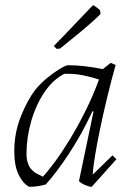

<svg xmlns="http://www.w3.org/2000/svg" viewBox="-20 -710 497 739"><path d="M92 9Q68 -4 51.5 -38Q35 -72 35 -128Q35 -199 60.5 -262.5Q86 -326 117 -366Q138 -391 164 -412Q190 -433 212 -446Q234 -459 242 -459Q272 -459 307 -455Q342 -451 376 -444L406 -468L425 -460Q408 -399 392.5 -335Q377 -271 365 -213Q353 -155 345.5 -109Q338 -63 337 -38L413 -112L428 -97L333 9Q323 9 307 2Q291 -5 284 -13L340 -281L336 -282Q294 -192 245.5 -118.5Q197 -45 156 0Q142 4 126.5 6.5Q111 9 92 9ZM145 -30Q163 -49 190.5 -86Q218 -123 248.5 -173Q279 -223 308.5 -282Q338 -341 361 -404Q334 -413 300 -420Q266 -427 228 -426Q184 -404 151 -355Q118 -306 100 -243Q82 -180 82 -118Q82 -98 87.5 -81.5Q93 -65 104 -55Q110 -48 122 -41.5Q134 -35 145 -30ZM198 -522 187 -533 227 -574 333 -685 338 -690Q345 -688 365 -671L367 -657Q367 -655 344.5 -634.5Q322 -614 286 -584Q250 -554 211 -523Z"/></svg>

Font: Labrada Lght
Style: Italic
Weight: 300
Italic angle: -7°
Designer: Mercedes Jáuregui
Foundry: Omnibus-Type Team
Version: Version 1.000; ttfautohint (v1.8.4.7-5d5b)